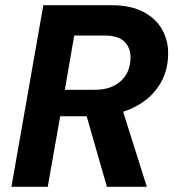

<svg xmlns="http://www.w3.org/2000/svg" viewBox="-20 -720 673 740"><path d="M24 0 147 -700H408Q484 -700 533 -674Q582 -648 605.5 -605Q629 -562 628 -511Q627 -439 589.5 -385Q552 -331 486.5 -301.5Q421 -272 335 -272H212L164 0ZM392 0 304 -307H449L546 0ZM230 -374H347Q408 -374 445 -407Q482 -440 483 -497Q484 -535 460 -559Q436 -583 383 -583H266Z"/></svg>

Font: DM Sans 20pt ExtraBold
Style: Italic
Weight: 800
Italic angle: -10°
Version: Version 4.004;gftools[0.9.30]